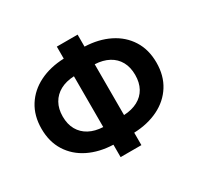

<svg xmlns="http://www.w3.org/2000/svg" viewBox="-162 -935 1202 1164"><g transform="rotate(-30 439.0 -353.0)"><path d="M366.5 33V-54Q270 -57.5 195.5 -94.2Q121 -131 79 -197.5Q37 -264 37 -355Q37 -446 79 -512.5Q121 -579 195.5 -616Q270 -653 366.5 -656.5V-740.5H512V-656.5Q608.5 -653 683 -616Q757.5 -579 799.5 -512.5Q841.5 -446 841.5 -355Q841.5 -264 799.5 -197.5Q757.5 -131 683 -94.2Q608.5 -57.5 512 -54V33ZM366.5 -177.5V-533Q310.5 -530.5 270 -508.5Q229.5 -486.5 207.5 -447.5Q185.5 -408.5 185.5 -355Q185.5 -301 207.5 -262.2Q229.5 -223.5 270 -201.8Q310.5 -180 366.5 -177.5ZM512 -177.5Q568 -180 608.8 -201.8Q649.5 -223.5 671 -262.2Q692.5 -301 692.5 -355Q692.5 -408.5 671 -447.5Q649.5 -486.5 608.8 -508.5Q568 -530.5 512 -533Z"/></g></svg>

Font: Geologica Roman SemiBold
Style: Regular
Weight: 600
Designer: Sindre Bremnes, Frode Helland
Foundry: Monokrom Skriftforlag AS
Version: Version 1.010;gftools[0.9.28]